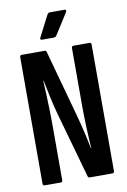

<svg xmlns="http://www.w3.org/2000/svg" viewBox="-93 -893 630 949"><g transform="rotate(-10 222.5 -419.0)"><path d="M52.2 0Q43.4 0 43.4 -10.9V-644.1Q43.4 -655 52.4 -655H167.1Q175.3 -655 177 -647.4L267.9 -317.2Q275.1 -292.4 282.7 -261Q290.3 -229.7 297.5 -198.4Q304.6 -167 309.2 -142.6H311.2Q309.8 -162.6 308.2 -189.3Q306.6 -216 305.5 -244.4Q304.5 -272.7 303.8 -299.4Q303.1 -326.1 303.1 -346.1V-644.7Q303.1 -655 312.4 -655H392.6Q401.9 -655 401.9 -644.7V-10.9Q401.9 0 392.9 0H278.6Q271.7 0 269.3 -6.9L178.3 -329.9Q165.3 -377 155.2 -423.6Q145.2 -470.2 137.4 -509.7H135.4Q137.1 -480.7 138.6 -442.1Q140.1 -403.5 141.2 -364.6Q142.3 -325.8 142.3 -296.8V-10.9Q142.3 0 133.5 0ZM164 -711.3Q158.8 -711.3 157.2 -714.6Q155.7 -717.8 158.1 -722.6L213.2 -829.7Q218.6 -837.8 226.5 -837.8H299.9Q305.3 -837.8 306.9 -834Q308.5 -830.1 304.7 -824.3L237.9 -719.2Q233.5 -711.3 222.7 -711.3Z"/></g></svg>

Font: Sofia Sans Extra Condensed
Style: Regular
Weight: 400
Designer: Botio Nikoltchev, Ani Petrova
Foundry: lettersoup
Version: Version 4.101